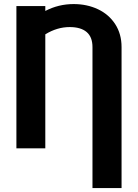

<svg xmlns="http://www.w3.org/2000/svg" viewBox="-20 -737 685 954"><path d="M439.5 197.3V-502.9Q439.5 -553.2 410.4 -577.9Q381.3 -602.5 326.2 -602.5Q263.7 -602.5 205.1 -566.4V0H61.5V-707H205.1V-682.6Q271 -716.8 345.7 -716.8Q412.1 -716.8 466.6 -691.2Q521 -665.5 552.5 -616.9Q584 -568.4 584 -502.9V197.3Z"/></svg>

Font: Pretendard Std
Style: Bold
Weight: 700
Designer: Base glyphs from Inter by Rasmus Andersson; Hangeul glyphs from Noto Sans CJK(Source Han Sans) by Jang Soo-young and Kan
Foundry: Kil Hyung-jin
Version: Version 1.309